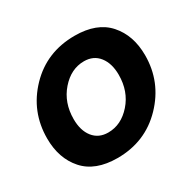

<svg xmlns="http://www.w3.org/2000/svg" viewBox="-124 -670 834 818"><g transform="rotate(-30 293.0 -261.5)"><path d="M15 -212Q15 -344 106 -438.5Q197 -533 335 -533Q444 -533 499 -471Q554 -409 554 -311Q554 -180 462.5 -85Q371 10 234 10Q125 10 70 -52Q15 -114 15 -212ZM415 -295Q415 -351 388.5 -385Q362 -419 315 -419Q251 -419 202.5 -363.5Q154 -308 154 -227Q154 -171 180.5 -137.5Q207 -104 254 -104Q318 -104 366.5 -159Q415 -214 415 -295Z"/></g></svg>

Font: Raleway-v4020
Style: Bold Italic
Weight: 700
Italic angle: -12°
Designer: Matt McInerney, Pablo Impallari, Rodrigo Fuenzalida
Foundry: Matt McInerney, Pablo Impallari, Rodrigo Fuenzalida
Version: Version 4.020;PS 004.020;hotconv 1.0.88;makeotf.lib2.5.64775